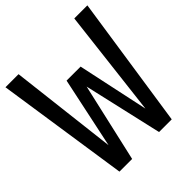

<svg xmlns="http://www.w3.org/2000/svg" viewBox="-198 -863 998 998"><g transform="rotate(-45 301.0 -364.5)"><path d="M0 -729H96.2L166 -137.2L249 -528.8H352.1L436 -136.2L505.9 -729H602.1L493.2 0H399.9L300.8 -433.1L202.1 0H108.9Z"/></g></svg>

Font: Vazir Code Hack
Style: Code-Hack
Weight: 400
Foundry: DejaVu fonts team - Redesigned by Saber Rastikerdar
Version: Version 1.1.2